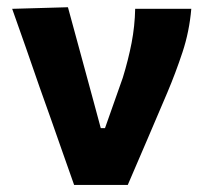

<svg xmlns="http://www.w3.org/2000/svg" viewBox="-20 -524 578 544"><path d="M190 0Q173.5 -47 156.5 -95Q139.5 -143 123.5 -189L92 -277.5Q73 -332.5 53.5 -388.5Q33.5 -444 14.5 -499L172.5 -503.5Q188 -447 207.5 -375Q227 -302.5 245 -237L265.5 -161H277.5L328 -304Q343.5 -354.5 352.8 -402.2Q362 -450 363 -499H522Q516.5 -434.5 497 -375.8Q477.5 -317 454 -261.5Q426 -196 397.8 -129.8Q369.5 -63.5 342 0Z"/></svg>

Font: Heraclito
Style: Bold
Weight: 700
Designer: Kostas Bartsokas (font) & Cristiano Sobral (main changes)
Foundry: Kostas Bartsokas (font) & Cristiano Sobral (main changes)
Version: Version 1.00;July 8, 2020;FontCreator 13.0.0.2655 64-bit